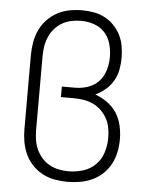

<svg xmlns="http://www.w3.org/2000/svg" viewBox="-54 -796 658 852"><g transform="rotate(5 275.0 -370.0)"><path d="M279 12Q250 12 221.5 7Q193 2 167.5 -11.5Q142 -25 122 -46Q102 -67 90 -93Q78 -119 73 -147.5Q68 -176 68 -205V-535Q68 -564 73 -592Q78 -620 90 -646Q102 -672 122 -693Q142 -714 167 -727.5Q192 -741 220.5 -746.5Q249 -752 277 -752Q304 -752 329.5 -747.5Q355 -743 378 -731Q401 -719 419.5 -700Q438 -681 449.5 -658Q461 -635 465.5 -609Q470 -583 470 -557Q470 -530 465 -503.5Q460 -477 446.5 -454Q433 -431 412.5 -413.5Q392 -396 368 -385Q396 -375 421.5 -357Q447 -339 463.5 -313.5Q480 -288 487 -257.5Q494 -227 494 -197Q494 -168 488.5 -140Q483 -112 470 -87Q457 -62 436 -42Q415 -22 389.5 -10Q364 2 335.5 7Q307 12 279 12ZM279 -35Q312 -35 344 -45Q376 -55 399 -78Q422 -101 432 -133Q442 -165 442 -197Q442 -220 438 -242Q434 -264 423.5 -283.5Q413 -303 397 -318.5Q381 -334 361 -343.5Q341 -353 319 -356.5Q297 -360 275 -360H217V-407H275Q295 -407 314 -411Q333 -415 350.5 -424Q368 -433 381.5 -447.5Q395 -462 403 -480Q411 -498 414.5 -517.5Q418 -537 418 -556Q418 -585 410 -614Q402 -643 382.5 -664.5Q363 -686 334.5 -695.5Q306 -705 277 -705Q255 -705 233.5 -700.5Q212 -696 193 -685Q174 -674 159.5 -657.5Q145 -641 136 -620.5Q127 -600 123.5 -578.5Q120 -557 120 -535V-205Q120 -183 123.5 -161Q127 -139 136 -119Q145 -99 160 -82Q175 -65 194 -54.5Q213 -44 235 -39.5Q257 -35 279 -35Z"/></g></svg>

Font: Lode Dark Term
Style: Regular
Weight: 400
Monospace: yes
Designer: Belleve Invis
Foundry: Belleve Invis
Version: Version 29.2.0